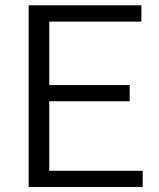

<svg xmlns="http://www.w3.org/2000/svg" viewBox="-20 -724 608 736"><path d="M477.1 -397.9V-335.9H176.3H168.9V-328.6V-76.7V-69.3H176.3H526.9V-7.3H89.8V-703.6H522V-641.1H176.3H168.9V-633.8V-405.3V-397.9H176.3Z"/></svg>

Font: Shabnam Light FD
Style: Light-FD
Weight: 300
Foundry: DejaVu fonts team - Redesigned by Saber Rastikerdar - Based on Vazir font
Version: Version 5.0.0